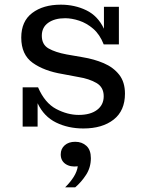

<svg xmlns="http://www.w3.org/2000/svg" viewBox="-20 -542 621 822"><path d="M77 0V-168H143Q172 -101 220.5 -75.5Q269 -50 317 -50Q367 -50 395.5 -71.5Q424 -93 424 -130Q424 -169 392.5 -187Q361 -205 317 -212L248 -225Q169 -238 120 -273Q71 -308 71 -381Q71 -451 118 -486.5Q165 -522 240 -522Q300 -522 349.5 -498Q399 -474 425 -419V-513H489V-352H424Q407 -395 379 -419Q351 -443 319 -453.5Q287 -464 259 -464Q214 -464 186.5 -444.5Q159 -425 159 -389Q159 -351 188 -334.5Q217 -318 265 -309L334 -297Q383 -289 424 -271.5Q465 -254 490 -222.5Q515 -191 515 -141Q515 -68 466.5 -30Q418 8 337 8Q272 8 220 -17.5Q168 -43 141 -100V0ZM259 260Q282 237 296 214.5Q310 192 313 170Q281 174 260.5 160Q240 146 240 119Q240 95 257 80Q274 65 302 65Q331 65 350 82.5Q369 100 369 135Q369 175 348.5 206.5Q328 238 302 260Z"/></svg>

Font: Montagu Slab 16pt
Style: Regular
Weight: 400
Designer: Florian Karsten
Foundry: Florian Karsten
Version: Version 1.000; ttfautohint (v1.8.3)